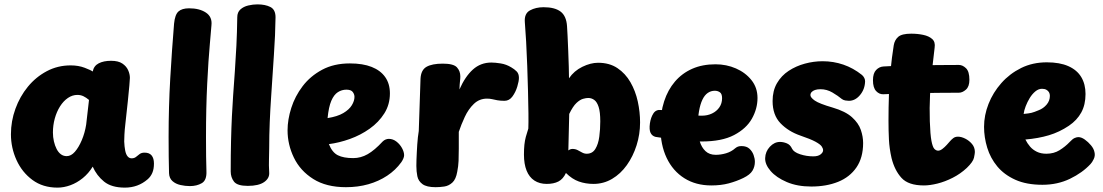

<svg xmlns="http://www.w3.org/2000/svg" viewBox="-20 -840 5043 878"><path d="M30 -226Q30 -286 50.5 -342.5Q71 -399 107.5 -443.5Q144 -488 194 -514.5Q244 -541 303 -541Q339 -541 367.5 -530Q396 -519 404 -513Q409 -539 431.5 -550.5Q454 -562 488 -562Q521 -562 539.5 -549.5Q558 -537 566 -519Q574 -501 574 -484Q574 -476 571.5 -448.5Q569 -421 564.5 -376.5Q560 -332 553 -271Q550 -246 549 -224.5Q548 -203 548 -193Q549 -169 552.5 -151.5Q556 -134 563.5 -125Q571 -116 582 -116Q594 -116 602 -122.5Q610 -129 618.5 -135.5Q627 -142 641 -142Q663 -142 673.5 -129Q684 -116 684 -92Q684 -67 676.5 -49.5Q669 -32 655 -20Q633 -1 607 8.5Q581 18 551 18Q490 18 456 -9.5Q422 -37 404 -78Q385 -47 358.5 -25.5Q332 -4 302 7Q272 18 243 18Q176 18 128.5 -17Q81 -52 55.5 -108Q30 -164 30 -226ZM374 -270 387 -383Q374 -394 361.5 -400Q349 -406 334 -406Q311 -406 290.5 -392Q270 -378 254.5 -353.5Q239 -329 230.5 -298Q222 -267 222 -234Q222 -213 226.5 -193.5Q231 -174 239 -158.5Q247 -143 258.5 -134.5Q270 -126 285 -126Q305 -126 322.5 -146Q340 -166 354 -199Q368 -232 374 -270Z M776 -732Q780 -773 796 -787.5Q812 -802 845 -802Q892 -802 921.5 -782.5Q951 -763 947 -725Q946 -708 939.5 -637.5Q933 -567 927.5 -457Q922 -347 922 -213Q922 -167 922.5 -124.5Q923 -82 924 -58Q926 -16 903 -2.5Q880 11 848 11Q827 11 805 6Q783 1 768.5 -12Q754 -25 753 -48Q752 -80 751.5 -124Q751 -168 751 -214Q751 -351 758.5 -481Q766 -611 776 -732Z M1065 -761Q1065 -784 1079.5 -797Q1094 -810 1115.5 -815Q1137 -820 1157 -820Q1193 -820 1216.5 -808Q1240 -796 1240 -761Q1239 -681 1232.5 -588Q1226 -495 1220 -399Q1216 -341 1213.5 -281.5Q1211 -222 1211 -163Q1211 -134 1210 -110.5Q1209 -87 1211 -51Q1213 -25 1188 -7.5Q1163 10 1113 10Q1065 10 1050 -9.5Q1035 -29 1035 -56Q1035 -133 1036.5 -195Q1038 -257 1040.5 -308.5Q1043 -360 1046 -402Q1050 -459 1054 -514.5Q1058 -570 1061 -630.5Q1064 -691 1065 -761Z M1295 -244Q1295 -293 1312 -346.5Q1329 -400 1364 -446Q1399 -492 1453 -521Q1507 -550 1580 -550Q1639 -550 1679.5 -534Q1720 -518 1741.5 -487.5Q1763 -457 1763 -413Q1763 -362 1737.5 -321.5Q1712 -281 1670.5 -251.5Q1629 -222 1580 -204.5Q1531 -187 1484 -181Q1499 -143 1525 -130Q1551 -117 1595 -117Q1630 -117 1661.5 -135Q1693 -153 1730 -193Q1736 -199 1743.5 -202Q1751 -205 1758 -205Q1777 -205 1793 -192.5Q1809 -180 1818.5 -162.5Q1828 -145 1828 -130Q1828 -123 1824 -114Q1820 -105 1815 -98Q1789 -62 1750.5 -36.5Q1712 -11 1664.5 2.5Q1617 16 1562 16Q1472 16 1412.5 -21.5Q1353 -59 1324 -119Q1295 -179 1295 -244ZM1478 -300Q1523 -307 1550 -323Q1577 -339 1589 -359Q1601 -379 1601 -397Q1601 -409 1593 -419.5Q1585 -430 1564 -430Q1543 -430 1525 -418.5Q1507 -407 1495 -379Q1483 -351 1478 -300Z M1903 -480Q1905 -520 1930.5 -534.5Q1956 -549 2005 -549Q2054 -549 2069.5 -532Q2085 -515 2085 -491Q2085 -480 2083.5 -468.5Q2082 -457 2081 -431Q2107 -490 2142.5 -522Q2178 -554 2227 -554Q2244 -554 2269.5 -550Q2295 -546 2318 -532Q2332 -524 2342.5 -513.5Q2353 -503 2353 -484Q2353 -469 2345.5 -444Q2338 -419 2323.5 -399Q2309 -379 2287 -379Q2268 -379 2254.5 -381.5Q2241 -384 2230.5 -386.5Q2220 -389 2207 -389Q2172 -389 2147 -365Q2122 -341 2105.5 -305.5Q2089 -270 2078 -237Q2078 -192 2078 -160.5Q2078 -129 2077 -104.5Q2076 -80 2071 -55Q2065 -20 2048.5 -5Q2032 10 2011.5 13Q1991 16 1972 16Q1931 16 1912 2Q1893 -12 1888.5 -34Q1884 -56 1884 -81Q1884 -93 1884.5 -109Q1885 -125 1886 -143Q1887 -161 1888 -178.5Q1889 -196 1891 -212.5Q1893 -229 1895 -241Z M2380 -739Q2377 -778 2403.5 -792.5Q2430 -807 2466 -807Q2517 -807 2543.5 -787Q2570 -767 2573 -720Q2574 -707 2575.5 -675.5Q2577 -644 2578.5 -606.5Q2580 -569 2581 -535Q2582 -501 2582 -482Q2605 -516 2643 -534.5Q2681 -553 2715 -553Q2767 -553 2803.5 -528.5Q2840 -504 2863 -464Q2886 -424 2896.5 -376Q2907 -328 2907 -280Q2907 -226 2891 -175.5Q2875 -125 2846.5 -85Q2818 -45 2779 -22Q2740 1 2694 1Q2658 1 2627 -10Q2596 -21 2568 -49Q2555 -21 2533.5 -10Q2512 1 2480 1Q2447 1 2423.5 -14.5Q2400 -30 2388 -60Q2376 -90 2376 -133Q2376 -159 2378 -178Q2380 -197 2384.5 -214Q2389 -231 2396 -252Q2397 -277 2396.5 -322.5Q2396 -368 2394.5 -424Q2393 -480 2391 -538.5Q2389 -597 2386 -649.5Q2383 -702 2380 -739ZM2579 -152Q2588 -159 2598 -159Q2611 -159 2621.5 -153.5Q2632 -148 2642 -142.5Q2652 -137 2663 -137Q2689 -137 2702.5 -159Q2716 -181 2720.5 -215Q2725 -249 2725 -285Q2725 -328 2717.5 -351Q2710 -374 2697.5 -383Q2685 -392 2670 -392Q2660 -392 2646 -388Q2632 -384 2616 -369Q2600 -354 2583 -319Z M2978 -214Q2962 -218 2955 -232.5Q2948 -247 2952 -276Q2956 -303 2968 -321.5Q2980 -340 3004 -337Q3008 -337 3033.5 -330.5Q3059 -324 3100 -317.5Q3141 -311 3190 -311Q3215 -311 3236 -321Q3257 -331 3269.5 -349Q3282 -367 3282 -391Q3282 -411 3272 -418Q3262 -425 3249 -425Q3231 -425 3216.5 -415Q3202 -405 3192 -384Q3182 -363 3176.5 -331.5Q3171 -300 3171 -257Q3171 -223 3179.5 -194.5Q3188 -166 3206 -149Q3224 -132 3253 -132Q3276 -132 3300 -139Q3324 -146 3342 -162Q3348 -167 3354.5 -169.5Q3361 -172 3371 -172Q3394 -172 3407 -160Q3420 -148 3426 -131.5Q3432 -115 3432 -100Q3432 -78 3421 -59.5Q3410 -41 3379 -26Q3348 -11 3312.5 -1.5Q3277 8 3233 8Q3162 8 3109.5 -25Q3057 -58 3028.5 -118Q3000 -178 3000 -259Q3000 -324 3017 -376.5Q3034 -429 3066.5 -467Q3099 -505 3145.5 -525.5Q3192 -546 3252 -546Q3302 -546 3345.5 -527Q3389 -508 3416.5 -473.5Q3444 -439 3444 -392Q3444 -343 3418.5 -297.5Q3393 -252 3337 -222.5Q3281 -193 3188 -193Q3166 -193 3133 -195.5Q3100 -198 3066.5 -202Q3033 -206 3008.5 -209.5Q2984 -213 2978 -214Z M3922 -497Q3936 -484 3936 -468Q3935 -432 3913 -405.5Q3891 -379 3862 -379Q3855 -379 3846 -380.5Q3837 -382 3830 -387Q3812 -402 3786.5 -417Q3761 -432 3732 -432Q3717 -432 3707 -428.5Q3697 -425 3691.5 -419Q3686 -413 3686 -405Q3686 -394 3706 -380Q3726 -366 3788 -348Q3846 -331 3876 -304Q3906 -277 3916.5 -246Q3927 -215 3927 -186Q3927 -119 3896.5 -74.5Q3866 -30 3812.5 -8.5Q3759 13 3690 13Q3626 13 3578 -7.5Q3530 -28 3504 -58Q3478 -88 3479 -117Q3480 -147 3500.5 -169Q3521 -191 3547 -191Q3562 -191 3578 -184.5Q3594 -178 3602 -160Q3610 -144 3639 -134.5Q3668 -125 3699 -125Q3721 -125 3732.5 -134Q3744 -143 3744 -153Q3744 -161 3737.5 -170.5Q3731 -180 3709 -192Q3687 -204 3640 -220Q3585 -239 3549 -276.5Q3513 -314 3513 -378Q3513 -425 3533 -459.5Q3553 -494 3586.5 -516Q3620 -538 3660.5 -549Q3701 -560 3742 -560Q3791 -560 3836.5 -544.5Q3882 -529 3922 -497Z M4067 -633Q4071 -657 4087.5 -671.5Q4104 -686 4147 -686Q4176 -686 4202 -680.5Q4228 -675 4243 -661.5Q4258 -648 4254 -622Q4248 -573 4242 -518.5Q4236 -464 4233 -405.5Q4230 -347 4232 -285Q4234 -224 4239.5 -195.5Q4245 -167 4253 -159Q4261 -151 4270 -151Q4279 -151 4289.5 -159Q4300 -167 4309.5 -177.5Q4319 -188 4325 -195Q4331 -202 4339.5 -208.5Q4348 -215 4361 -215Q4376 -215 4394 -206Q4412 -197 4425 -181.5Q4438 -166 4438 -145Q4438 -138 4434 -119Q4430 -100 4401 -72Q4372 -45 4336.5 -27Q4301 -9 4266.5 -0.5Q4232 8 4205 8Q4134 8 4102.5 -26.5Q4071 -61 4057 -117Q4047 -161 4045 -202Q4043 -243 4043 -288Q4043 -349 4045 -406Q4047 -463 4052.5 -519.5Q4058 -576 4067 -633ZM4020 -409Q4001 -408 3986.5 -423.5Q3972 -439 3972 -473Q3972 -505 3986.5 -520Q4001 -535 4020 -536Q4046 -538 4087.5 -539.5Q4129 -541 4177.5 -541.5Q4226 -542 4275 -542.5Q4324 -543 4365 -543Q4382 -543 4397.5 -528Q4413 -513 4413 -475Q4413 -444 4397 -430Q4381 -416 4365 -416Q4323 -416 4279.5 -415.5Q4236 -415 4192.5 -414.5Q4149 -414 4105.5 -412.5Q4062 -411 4020 -409Z M4747 5Q4674 5 4623 -18Q4572 -41 4540.5 -79Q4509 -117 4494.5 -164.5Q4480 -212 4480 -260Q4480 -313 4500.5 -365Q4521 -417 4559 -460Q4597 -503 4649.5 -529Q4702 -555 4767 -555Q4826 -555 4865.5 -537.5Q4905 -520 4924.5 -487.5Q4944 -455 4944 -410Q4944 -361 4924.5 -325.5Q4905 -290 4868 -265Q4825 -236 4776.5 -221.5Q4728 -207 4669 -202Q4678 -184 4690.5 -169.5Q4703 -155 4721.5 -146Q4740 -137 4765 -137Q4799 -137 4825 -153Q4851 -169 4872 -191Q4885 -205 4894.5 -209Q4904 -213 4911 -213Q4925 -213 4940.5 -202Q4956 -191 4969 -175.5Q4982 -160 4985 -144Q4989 -128 4981.5 -112.5Q4974 -97 4967 -90Q4930 -50 4873 -22.5Q4816 5 4747 5ZM4661 -319Q4684 -321 4696.5 -324Q4709 -327 4730 -336Q4751 -344 4766 -361.5Q4781 -379 4781 -402Q4781 -411 4777 -418Q4773 -425 4765 -429.5Q4757 -434 4745 -434Q4729 -434 4714.5 -422Q4700 -410 4689 -392Q4678 -374 4670.5 -354.5Q4663 -335 4661 -319Z"/></svg>

Font: Playpen Sans ExtraBold
Style: Regular
Weight: 800
Designer: Laura Meseguer, Veronika Burian, José Scaglione
Foundry: TypeTogether
Version: Version 1.001